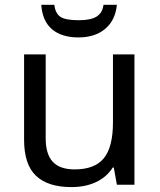

<svg xmlns="http://www.w3.org/2000/svg" viewBox="-20 -760 658 790"><path d="M168 -536.1V-190.9Q168 -126 197 -94.5Q226.1 -63 287.1 -63Q369.6 -63 407.2 -108.9Q444.8 -154.8 444.8 -256.8V-536.1H533.2V0H460.9L448.2 -70.8H443.8Q419.9 -32.2 376 -11.2Q332 9.8 273.9 9.8Q177.2 9.8 128.2 -36.6Q79.1 -83 79.1 -185.1V-536.1ZM302.7 -606Q233.9 -606 194.1 -639.6Q154.3 -673.3 149.9 -740.2H203.6Q207.5 -705.6 228 -691.2Q248.5 -676.8 304.7 -676.8Q354 -676.8 377.9 -692.1Q401.9 -707.5 405.8 -740.2H460.9Q454.6 -676.3 412.6 -641.1Q370.6 -606 302.7 -606Z"/></svg>

Font: NotoPenekeko
Style: Regular
Weight: 400
Designer: Monotype Design team
Foundry: Monotype Imaging Inc.
Version: Version 1.04